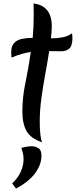

<svg xmlns="http://www.w3.org/2000/svg" viewBox="-20 -770 441 1116"><path d="M211 -63Q211 -21 214.5 10.5Q218 42 225 57Q160 36 135 -7Q110 -50 110 -122Q110 -205 127.5 -287.5Q145 -370 159 -468Q134 -464 106.5 -456.5Q79 -449 47 -435Q47 -442 46 -449.5Q45 -457 45 -465Q45 -502 62 -520Q79 -538 107.5 -544Q136 -550 170 -550Q173 -581 174.5 -615Q176 -649 176 -685Q176 -701 175.5 -717.5Q175 -734 175 -750Q281 -736 281 -618Q281 -602 279.5 -584Q278 -566 276 -547Q311 -547 343.5 -553Q376 -559 399 -577Q399 -571 400 -564Q401 -557 401 -550Q401 -504 383 -488Q365 -472 336 -472Q317 -472 299.5 -472.5Q282 -473 266 -473Q256 -409 243 -338.5Q230 -268 220.5 -198Q211 -128 211 -63ZM104 90Q116 86 132.5 83Q149 80 163 80Q185 80 203 91Q221 102 221 134Q221 187 184 237Q147 287 73 326L51 296Q83 266 100 229.5Q117 193 117 155Q117 139 113.5 122.5Q110 106 104 90Z"/></svg>

Font: Merienda Medium
Style: Regular
Weight: 500
Designer: Eduardo Rodriguez Tunni
Foundry: Eduardo Rodriguez Tunni
Version: Version 2.001; ttfautohint (v1.8.4.7-5d5b)